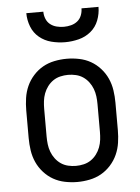

<svg xmlns="http://www.w3.org/2000/svg" viewBox="-53 -782 607 832"><g transform="rotate(-5 250.0 -366.0)"><path d="M250 8Q223 8 196 2.5Q169 -3 146 -16Q123 -29 104.5 -49.5Q86 -70 75 -94.5Q64 -119 60 -146Q56 -173 56 -200V-320Q56 -347 60 -374Q64 -401 75 -425.5Q86 -450 104.5 -470.5Q123 -491 146 -504Q169 -517 196 -522.5Q223 -528 250 -528Q277 -528 304 -522.5Q331 -517 354 -504Q377 -491 395.5 -470.5Q414 -450 425 -425.5Q436 -401 440 -374Q444 -347 444 -320V-200Q444 -173 440 -146Q436 -119 425 -94.5Q414 -70 395.5 -49.5Q377 -29 354 -16Q331 -3 304 2.5Q277 8 250 8ZM250 -62Q267 -62 284 -66Q301 -70 315 -79.5Q329 -89 339.5 -103Q350 -117 356 -133Q362 -149 364 -166Q366 -183 366 -200V-320Q366 -337 364 -354Q362 -371 356 -387Q350 -403 339.5 -417Q329 -431 315 -440.5Q301 -450 284 -454Q267 -458 250 -458Q233 -458 216 -454Q199 -450 185 -440.5Q171 -431 160.5 -417Q150 -403 144 -387Q138 -371 136 -354Q134 -337 134 -320V-200Q134 -183 136 -166Q138 -149 144 -133Q150 -117 160.5 -103Q171 -89 185 -79.5Q199 -70 216 -66Q233 -62 250 -62ZM250 -600Q220 -600 190.5 -607.5Q161 -615 138 -634Q115 -653 104 -681.5Q93 -710 93 -740H167Q167 -724 173 -709Q179 -694 191 -684.5Q203 -675 218.5 -671Q234 -667 250 -667Q266 -667 281.5 -671Q297 -675 309 -684.5Q321 -694 327 -709Q333 -724 333 -740H407Q407 -710 396 -681.5Q385 -653 362 -634Q339 -615 309.5 -607.5Q280 -600 250 -600Z"/></g></svg>

Font: Iosevka Term
Style: Regular
Weight: 400
Monospace: yes
Designer: Belleve Invis
Foundry: Belleve Invis
Version: Version 30.0.1